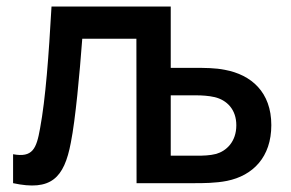

<svg xmlns="http://www.w3.org/2000/svg" viewBox="-20 -560 890 587"><path d="M20 0C136 25 176 -15.5 196.5 -123.5C211 -196 223.5 -335.5 231.5 -441.5H397L397.5 0H576.5C599 0 639.5 0 674 -7C753 -23 809.5 -79.5 809.5 -177.5C809.5 -278.5 748 -331.5 667.5 -346.5C637.5 -352.5 606.5 -352.5 573.5 -352.5H502V-540H137.5C129 -390.5 119.5 -259 102.5 -167.5C91.5 -105 79.5 -77.5 20 -88.5ZM502 -268.5H582.5C595 -268.5 617.5 -267.5 636.5 -263C673.5 -254 702.5 -225.5 702.5 -177C702.5 -126.5 672 -98.5 641 -89.5C622 -84.5 601 -84 582.5 -84H502Z"/></svg>

Font: Manrope SemiBold
Style: Regular
Weight: 600
Designer: Mikhail Sharanda
Foundry: Mikhail Sharanda
Version: Version 4.505